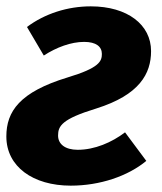

<svg xmlns="http://www.w3.org/2000/svg" viewBox="-21 -568 512 605"><path d="M265 -548C192 -548 120 -525 64 -483L117 -393C157 -419 203 -436 244 -436C282 -436 300 -421 300 -398C300 -375 292 -354 192 -324C41 -278 -1 -217 -1 -138C-1 -43 83 17 202 17C294 17 382 -13 440 -61L373 -151C331 -119 277 -96 224 -96C184 -96 162 -114 162 -141C162 -171 174 -193 282 -226C419 -269 455 -336 455 -407C455 -490 381 -548 265 -548Z"/></svg>

Font: Fira Sans
Style: Bold Italic
Weight: 700
Italic angle: -8°
Designer: bBox Type GmbH & Carrois Corporate GbR & Edenspiekermann AG
Foundry: bBox Type GmbH & Carrois Corporate GbR & Edenspiekermann AG
Version: Version 4.301;PS 004.301;hotconv 1.0.88;makeotf.lib2.5.64775